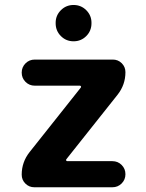

<svg xmlns="http://www.w3.org/2000/svg" viewBox="-20 -791 599 790"><path d="M209 -695.3V-697.3Q209 -727.5 230.5 -749Q252 -770.5 282.7 -770.5Q313.5 -770.5 335 -749Q356.4 -727.5 356.4 -697.3V-695.3Q356.4 -664.1 335 -642.6Q313.5 -621.1 282.7 -621.1Q252 -621.1 230.5 -642.6Q209 -664.1 209 -695.3ZM312.5 -430.7Q314.5 -433.6 313 -436Q311.5 -438.5 308.6 -438.5H123Q100.6 -438.5 85 -454.1Q69.3 -469.7 69.3 -492.2Q69.3 -514.6 85 -530.3Q100.6 -545.9 123 -545.9H444.3Q465.8 -545.9 481 -530.8Q496.1 -515.6 496.1 -494.1Q496.1 -442.4 463.9 -401.4L252.9 -135.7Q251 -132.8 252.4 -130.4Q253.9 -127.9 256.8 -127.9H442.4Q464.8 -127.9 480.5 -112.3Q496.1 -96.7 496.1 -74.2Q496.1 -51.8 480.5 -36.1Q464.8 -20.5 442.4 -20.5H121.1Q99.6 -20.5 84.5 -35.6Q69.3 -50.8 69.3 -72.3Q69.3 -124 101.6 -165Z"/></svg>

Font: Gen Jyuu GothicX Bold
Style: Bold
Weight: 700
Designer: Ryoko NISHIZUKA (kana &amp; ideographs); Paul D. Hunt (Latin, Greek &amp; Cyrillic); Wenlong ZHANG (bopomofo); Sandoll C
Version: Version 1.058.20140828